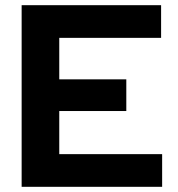

<svg xmlns="http://www.w3.org/2000/svg" viewBox="-20 -720 685 740"><path d="M63.4 0V-700H600.9V-574.1H208.4V-414.2H466.8V-292.1H208.4V-125.9H604.9V0Z"/></svg>

Font: Red Hat Display
Style: Regular
Weight: 300
Designer: Pentagram, MCKL
Foundry: Pentagram, MCKL
Version: Version 1.023